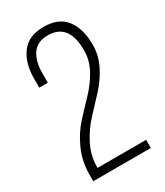

<svg xmlns="http://www.w3.org/2000/svg" viewBox="-179 -780 734 855"><g transform="rotate(-30 188.5 -353.0)"><path d="M191 -706Q269 -706 305.5 -658Q342 -610 342 -528Q342 -472 316 -421.5Q290 -371 252.5 -331Q215 -291 177.5 -250.5Q140 -210 113.5 -158.5Q87 -107 86 -50V-42H336V0H40V-34Q40 -102 66.5 -160.5Q93 -219 130.5 -260Q168 -301 205.5 -340Q243 -379 269.5 -426Q296 -473 296 -526Q296 -664 189 -664Q134 -664 109 -627Q84 -590 84 -529V-481H40V-526Q40 -607 77 -656.5Q114 -706 191 -706Z"/></g></svg>

Font: Bebas Neue Book
Style: Regular
Weight: 300
Designer: Ryoichi Tsunekawa
Foundry: Ryoichi Tsunekawa
Version: Version 1.003;PS 001.003;hotconv 1.0.88;makeotf.lib2.5.64775